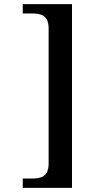

<svg xmlns="http://www.w3.org/2000/svg" viewBox="-20 -780 470 928"><path d="M90 128H328V-760H90V-715H133C178 -715 215 -706 215 -643V11C215 74 178 83 133 83H90Z"/></svg>

Font: Noto Serif Devanagari Medium
Style: Regular
Weight: 500
Designer: Universal Thirst, Indian Type Foundry and the Monotype Design Team
Foundry: Monotype Imaging Inc.
Version: Version 2.004